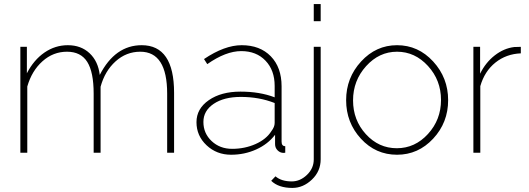

<svg xmlns="http://www.w3.org/2000/svg" viewBox="-20 -750 2598 943"><path d="M835 -294V0H801V-290Q801 -496 669 -496Q600 -496 547.5 -448.5Q495 -401 474 -324V0H440V-290Q440 -396 408.5 -446Q377 -496 309 -496Q241 -496 188.5 -449Q136 -402 114 -325V0H80V-520H112V-390Q146 -456 198.5 -492Q251 -528 313 -528Q378 -528 420 -488.5Q462 -449 470 -382Q545 -528 676 -528Q835 -528 835 -294Z M1115 10Q1044 10 994.5 -36.5Q945 -83 945 -150Q945 -216 1005.5 -258Q1066 -300 1161 -300Q1256 -300 1329 -272V-328Q1329 -405 1284 -452Q1239 -499 1165 -499Q1089 -499 998 -435L982 -460Q1083 -528 1167 -528Q1257 -528 1310 -473.5Q1363 -419 1363 -326V-54Q1363 -32 1381 -32V0Q1378 1 1373 1Q1356 1 1343.5 -11.5Q1331 -24 1331 -42V-88Q1296 -42 1238.5 -16Q1181 10 1115 10ZM1120 -19Q1182 -19 1235 -42.5Q1288 -66 1313 -106Q1329 -127 1329 -146V-244Q1253 -274 1163 -274Q1080 -274 1029.5 -240Q979 -206 979 -151Q979 -95 1019.5 -57Q1060 -19 1120 -19Z M1416 173Q1348 173 1312 138L1333 116Q1362 141 1413 141Q1454 141 1487.5 109Q1521 77 1521 33V-520H1555V32Q1555 91 1512 132Q1469 173 1416 173ZM1555 -646H1521V-730H1555Z M1930 10Q1825 10 1752.5 -69Q1680 -148 1680 -258Q1680 -368 1753.5 -448Q1827 -528 1930 -528Q2034 -528 2107.5 -448Q2181 -368 2181 -258Q2181 -148 2107.5 -69Q2034 10 1930 10ZM1778 -425Q1714 -354 1714 -257Q1714 -160 1777 -91Q1840 -22 1929 -22Q2018 -22 2082 -92Q2146 -162 2146 -259Q2146 -356 2082 -426Q2018 -496 1930 -496Q1842 -496 1778 -425Z M2538 -520V-488Q2466 -485 2413 -442.5Q2360 -400 2339 -327V0H2305V-520H2338V-388Q2365 -443 2410 -478Q2455 -513 2506 -519Q2513 -519 2524 -519.5Q2535 -520 2538 -520Z"/></svg>

Font: Raleway
Style: ExtraLight
Weight: 200
Designer: Matt McInerney, Pablo Impallari, Rodrigo Fuenzalida
Foundry: Matt McInerney, Pablo Impallari, Rodrigo Fuenzalida
Version: Version 2.001